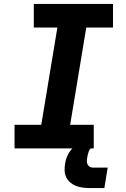

<svg xmlns="http://www.w3.org/2000/svg" viewBox="-20 -755 640 977"><path d="M54 0V-120H190L272 -615H152V-735H555V-615H419L337 -120H457V0ZM436 202Q418 202 400.5 199.5Q383 197 367 191Q351 185 338 174Q325 163 317.5 148Q310 133 309 115.5Q308 98 311 80Q313 63 319 47Q325 31 334.5 17Q344 3 357.5 -8.5Q371 -20 386.5 -27Q402 -34 418.5 -37Q435 -40 451 -40L445 0Q440 0 437.5 4Q435 8 433 12.5Q431 17 430 21Q429 25 427.5 29Q426 33 425.5 37.5Q425 42 424 46Q422 55 422 64.5Q422 74 425.5 81.5Q429 89 436.5 93.5Q444 98 453 98H528L511 202Z"/></svg>

Font: Iosevka Curly Slab HvEx
Style: Italic
Weight: 900
Width: 7
Italic angle: -9°
Monospace: yes
Designer: Belleve Invis
Foundry: Belleve Invis
Version: Version 11.1.0; ttfautohint (v1.8.3)